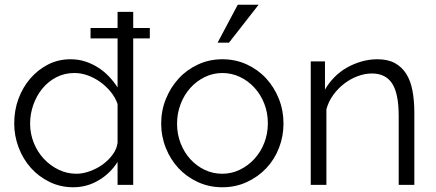

<svg xmlns="http://www.w3.org/2000/svg" viewBox="-20 -780 1838 810"><path d="M542 -618V0H476V-97Q446 -49 396.5 -19.5Q347 10 289 10Q235 10 189 -12.5Q143 -35 110 -72Q77 -109 58.5 -158Q40 -207 40 -259Q40 -315 58 -363.5Q76 -412 108 -449Q140 -486 183 -508Q226 -530 278 -530Q311 -530 340 -520.5Q369 -511 394 -495Q419 -479 439.5 -457.5Q460 -436 476 -411V-618H362V-662H476V-730H542V-662H612V-618ZM476 -341Q467 -368 447.5 -392Q428 -416 403 -434Q378 -452 350 -462Q322 -472 294 -472Q252 -472 217.5 -454Q183 -436 158.5 -406Q134 -376 120.5 -337.5Q107 -299 107 -259Q107 -216 122.5 -177.5Q138 -139 164.5 -110.5Q191 -82 226.5 -64.5Q262 -47 303 -47Q329 -47 358.5 -57.5Q388 -68 413 -86Q438 -104 455.5 -128Q473 -152 476 -178Z M918 10Q862 10 814.5 -12Q767 -34 733 -70.5Q699 -107 679.5 -156Q660 -205 660 -259Q660 -314 680 -363Q700 -412 734 -449Q768 -486 815.5 -508Q863 -530 918 -530Q974 -530 1021.5 -508Q1069 -486 1103 -449Q1137 -412 1156.5 -363Q1176 -314 1176 -259Q1176 -205 1157 -156Q1138 -107 1103.5 -70.5Q1069 -34 1021.5 -12Q974 10 918 10ZM727 -258Q727 -214 742 -175.5Q757 -137 783 -108.5Q809 -80 843.5 -63.5Q878 -47 918 -47Q957 -47 992 -64Q1027 -81 1053.5 -110Q1080 -139 1095 -177.5Q1110 -216 1110 -260Q1110 -304 1095 -342.5Q1080 -381 1053.5 -410Q1027 -439 992 -455.5Q957 -472 918 -472Q879 -472 844 -455Q809 -438 783 -409Q757 -380 742 -341Q727 -302 727 -258ZM946 -600H898L983 -760H1071Z M1728 0H1662V-291Q1662 -385 1634.5 -427.5Q1607 -470 1549 -470Q1519 -470 1488.5 -458.5Q1458 -447 1432 -427Q1406 -407 1386 -379.5Q1366 -352 1357 -319V0H1291V-521H1351V-402Q1367 -430 1390.5 -454Q1414 -478 1443 -494.5Q1472 -511 1505 -520.5Q1538 -530 1572 -530Q1616 -530 1645.5 -514Q1675 -498 1693.5 -469Q1712 -440 1720 -398Q1728 -356 1728 -304Z"/></svg>

Font: Rising Sun Light
Style: Regular
Weight: 300
Designer: Matt McInerney, Pablo Impallari, Rodrigo Fuenzalida (Raleway font), Stephen Hutchings (Greek), Cristiano Sobral (main ch
Foundry: The Rising Sun Project Authors
Version: Version 4.327; ttfautohint (v1.8.4.7-5d5b-dirty)